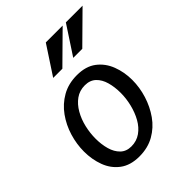

<svg xmlns="http://www.w3.org/2000/svg" viewBox="-211 -848 975 975"><g transform="rotate(-45 276.5 -360.0)"><path d="M216 13Q152 13 111.5 -17.5Q71 -48 52.5 -97.5Q34 -147 34 -204Q34 -257 50 -310Q66 -363 97.5 -407Q129 -451 175.5 -477.5Q222 -504 283 -504Q347 -504 387 -473.5Q427 -443 446 -393.5Q465 -344 465 -288Q465 -234 448.5 -181Q432 -128 401 -84Q370 -40 323.5 -13.5Q277 13 216 13ZM223 -52Q261 -52 290 -72.5Q319 -93 338 -127Q357 -161 367 -202Q377 -243 377 -283Q377 -325 367 -360.5Q357 -396 334.5 -417.5Q312 -439 275 -439Q237 -439 208.5 -418.5Q180 -398 160.5 -364Q141 -330 131.5 -289.5Q122 -249 122 -208Q122 -167 132 -131.5Q142 -96 164.5 -74Q187 -52 223 -52ZM289 -733H410L254 -579H188ZM433 -733H553L397 -579H332Z"/></g></svg>

Font: Rosario Medium
Style: Italic
Weight: 500
Italic angle: -8.05°
Version: Version 1.201